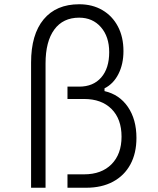

<svg xmlns="http://www.w3.org/2000/svg" viewBox="-20 -882 740 902"><path d="M297 0H385Q458 0 511 -28.5Q564 -57 592.5 -109.5Q621 -162 621 -234Q621 -321 581 -379.5Q541 -438 471 -454V-467Q513 -488 536.5 -534.5Q560 -581 560 -642Q560 -708 534 -757.5Q508 -807 461 -834.5Q414 -862 352 -862Q244 -862 185 -791Q126 -720 126 -588V0H194V-584Q194 -687 235 -743Q276 -799 352 -799Q415 -799 454 -754.5Q493 -710 493 -637Q493 -561 455.5 -518Q418 -475 352 -475H297V-417H375Q457 -417 504 -370Q551 -323 551 -240Q551 -158 504 -110.5Q457 -63 375 -63H297Z"/></svg>

Font: Martian Mono SemiExpanded ExtraLight
Style: Regular
Weight: 250
Monospace: yes
Version: Version 0.930